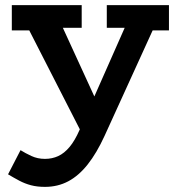

<svg xmlns="http://www.w3.org/2000/svg" viewBox="-20 -491 694 749"><path d="M155.3 238Q125 238 101 231.7Q76.9 225.3 55.2 213.8Q33.6 202.3 11.4 189L60.1 94.8Q78.5 106.4 102.6 117.6Q126.7 128.8 155.3 128.8Q183.3 128.8 207.1 117.9Q230.9 106.9 251.5 82.2Q272.1 57.5 289.9 16.8L497.9 -453.8H612.6L387.7 39.5Q357.2 106 322.4 150.1Q287.6 194.2 246.6 216.1Q205.5 238 155.3 238ZM312.2 54.2 71.7 -416.3H209.7L396.4 -9.3ZM26.1 -372.5V-471H298.7V-382.5H134.6L131.6 -372.5ZM396.6 -382.5V-471H639.1V-372.5H536.9L534.3 -382.5Z"/></svg>

Font: BioRhyme ExtraBold
Style: Regular
Weight: 800
Designer: Aoife Mooney
Foundry: Aoife Mooney Type
Version: Version 1.600;gftools[0.9.33]